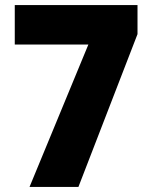

<svg xmlns="http://www.w3.org/2000/svg" viewBox="-20 -734 594 754"><path d="M96 0 327 -559H38V-714H520V-600L288 0Z"/></svg>

Font: Noto Sans Bengali SemiCondensed Black
Style: Regular
Weight: 900
Width: 4
Designer: Joana Ranito - Universal Thirst; Jelle Bosma - Monotype Design Team
Foundry: Universal Thirst ehf.
Version: Version 3.000; ttfautohint (v1.8.4.7-5d5b)